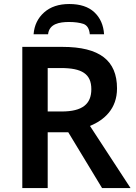

<svg xmlns="http://www.w3.org/2000/svg" viewBox="-20 -951 686 971"><path d="M330.1 -930.7C277.3 -930.7 234.9 -916.5 203.1 -888.2C171.4 -859.9 153.3 -823.2 149.9 -777.8H223.1C229 -830.6 280.3 -839.8 329.1 -839.8C358.4 -839.8 382.8 -836.4 401.9 -830.1C420.9 -823.2 431.6 -805.7 434.1 -777.8H506.3C503.4 -824.2 486.8 -861.3 457 -889.2C427.2 -917 384.8 -930.7 330.1 -930.7ZM92.8 -713.9V0H221.2V-282.2H325.2L496.1 0H640.1L435.1 -314C506.8 -343.8 571.8 -399.9 571.8 -503.9C571.8 -645 483.9 -713.9 295.9 -713.9ZM288.1 -606.9C393.6 -606.9 441.9 -577.6 441.9 -500C441.9 -425.3 397.5 -387.2 292 -387.2H221.2V-606.9Z"/></svg>

Font: Noto Reveo Sans
Style: Regular
Weight: 600
Designer: Monotype Design Team
Foundry: Monotype Imaging Inc.
Version: Version 2.007